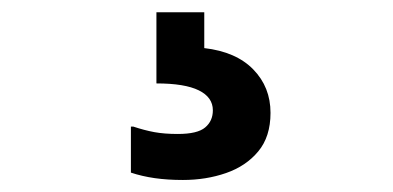

<svg xmlns="http://www.w3.org/2000/svg" viewBox="-20 -44 640 313"><path d="M313 -24V34.4Q364.9 40.4 392.9 69.2Q421 98 421 140Q421 178.8 401 202.8Q381.1 226.8 348.5 238.1Q316 249.4 278.2 249.4Q253 249.4 232.2 246.4Q211.4 243.4 193.4 237.4V162.4H197.4Q215.4 168.4 231.6 171.4Q247.9 174.4 269.8 174.4Q301.9 174.4 314.4 163.8Q327 153.3 327 135.8Q327 114.6 304.1 103.3Q281.2 92 235 92V-24Z"/></svg>

Font: Kufam
Style: Regular
Weight: 400
Designer: Wael Morcos, Artur Schmal
Foundry: Original Type
Version: Version 1.301; ttfautohint (v1.8.3)